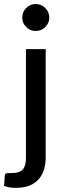

<svg xmlns="http://www.w3.org/2000/svg" viewBox="-61 -752 315 954"><path d="M17.5 181.5Q-16 181.5 -41 171.5L-37 119Q-36 111.5 -31.2 109.8Q-26.5 108 -15 108H-2.5Q36 108 52 90.2Q68 72.5 68 32.5V-508H166V32.5Q166 74 151 107.8Q136 141.5 103.2 161.5Q70.5 181.5 17.5 181.5ZM116 -598Q89 -598 69.2 -617.8Q49.5 -637.5 49.5 -664.5Q49.5 -692.5 69.2 -712.2Q89 -732 116 -732Q144 -732 164 -712.2Q184 -692.5 184 -664.5Q184 -637.5 164 -617.8Q144 -598 116 -598Z"/></svg>

Font: Verano Sans Medium
Style: Regular
Weight: 500
Designer: Lukasz Dziedzic with Adam Twardoch and Botio Nikoltchev
Foundry: tyPoland Lukasz Dziedzic
Version: Version 3.001;December 28, 2019;FontCreator 12.0.0.2547 64-b